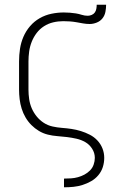

<svg xmlns="http://www.w3.org/2000/svg" viewBox="-20 -581 540 816"><path d="M252 215V178H253Q268 178 282.5 177Q297 176 311.5 172Q326 168 339 161Q352 154 362.5 143.5Q373 133 378 118.5Q383 104 383 90Q383 69 371.5 51Q360 33 342.5 23Q325 13 305 8.5Q285 4 264.5 1.5Q244 -1 223.5 -2.5Q203 -4 183 -9Q163 -14 145.5 -24.5Q128 -35 113.5 -49.5Q99 -64 88.5 -82Q78 -100 72 -119.5Q66 -139 63.5 -159.5Q61 -180 61 -200V-320Q61 -347 65 -373.5Q69 -400 79.5 -424.5Q90 -449 107.5 -469.5Q125 -490 148.5 -503.5Q172 -517 198.5 -522.5Q225 -528 251 -528Q264 -528 277 -527Q290 -526 302.5 -524Q315 -522 327.5 -518Q340 -514 353 -514Q361 -514 369.5 -517.5Q378 -521 383 -528Q388 -535 389.5 -544Q391 -553 391 -561H431Q431 -546 428 -530.5Q425 -515 415.5 -503Q406 -491 391 -485Q376 -479 361 -479Q347 -479 333 -481.5Q319 -484 305 -486.5Q291 -489 277 -490Q263 -491 249 -491Q227 -491 206 -486Q185 -481 167 -469.5Q149 -458 136 -441Q123 -424 115 -404Q107 -384 104 -362.5Q101 -341 101 -320V-200Q101 -180 104 -159.5Q107 -139 115 -120.5Q123 -102 136 -86Q149 -70 166 -59Q183 -48 203 -43.5Q223 -39 243.5 -37.5Q264 -36 284 -33Q304 -30 323.5 -24Q343 -18 361.5 -8.5Q380 1 394 16Q408 31 415.5 50Q423 69 423 90Q423 110 417 129Q411 148 398 163.5Q385 179 367.5 189Q350 199 331 205Q312 211 292.5 213Q273 215 253 215Z"/></svg>

Font: Iosevka SS18 Extralight
Style: Regular
Weight: 200
Monospace: yes
Designer: Belleve Invis
Foundry: Belleve Invis
Version: Version 25.1.1; ttfautohint (v1.8.4)